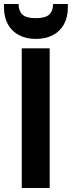

<svg xmlns="http://www.w3.org/2000/svg" viewBox="-59 -942 360 962"><path d="M50 0V-700H190V0ZM120 -747Q72 -747 36 -766Q0 -785 -19.5 -820.5Q-39 -856 -39 -904V-922H34Q34 -888 53 -869.5Q72 -851 120 -851Q169 -851 188 -869.5Q207 -888 207 -922H281V-904Q281 -855 261 -819.5Q241 -784 205 -765.5Q169 -747 120 -747Z"/></svg>

Font: DM Sans 36pt ExtraBold
Style: Regular
Weight: 800
Designer: Colophon Foundry, Jonny Pinhorn
Foundry: Colophon Foundry
Version: Version 4.004;gftools[0.9.30]